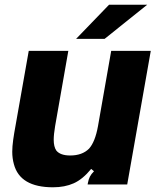

<svg xmlns="http://www.w3.org/2000/svg" viewBox="-20 -783 671 815"><path d="M39 -86Q32 -111 32 -139Q32 -161 36 -189.5Q40 -218 46 -250L102 -567H270L214 -248Q208 -212 208 -190Q208 -160 219 -144Q236 -123 278 -123Q329 -123 358 -152Q384 -181 396 -248L452 -567H620L520 0H352L353 -6Q356 -22 361.5 -33Q367 -44 379 -56L367 -66Q331 -22 293 -5Q255 12 205 12Q65 12 39 -86ZM424 -618H303L443 -763H605Z"/></svg>

Font: Open Sauce Sans Black Italic
Style: Regular
Weight: 900
Italic angle: -10°
Designer: Alfredo Marco Pradil
Foundry: Creative Sauce Fz LLC
Version: Version 1.477